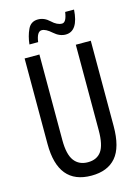

<svg xmlns="http://www.w3.org/2000/svg" viewBox="-134 -980 778 1065"><g transform="rotate(-15 255.0 -447.5)"><path d="M445 -714H359V-223Q359 -139 333.5 -103Q308 -67 256 -67Q205 -67 177.5 -103.5Q150 -140 150 -222V-714H65V-223Q65 10 256 10Q349 10 397 -46Q445 -102 445 -224ZM400 -905H349Q341 -847 316 -847Q288 -847 258 -875.5Q228 -904 192 -904Q151 -904 133.5 -866.5Q116 -829 111 -782H161Q169 -841 197 -841Q220 -841 252.5 -812Q285 -783 320 -783Q392 -783 400 -905Z"/></g></svg>

Font: Noto Sans Display Condensed
Style: Regular
Weight: 400
Width: 3
Designer: Monotype Design Team
Foundry: Monotype Imaging Inc.
Version: Version 1.900